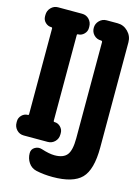

<svg xmlns="http://www.w3.org/2000/svg" viewBox="-134 -804 767 1057"><g transform="rotate(15 250.0 -275.0)"><path d="M400.4 -730.5Q435.5 -730.5 460.4 -705.1Q485.4 -679.7 485.4 -644.5V-44.9Q485.4 82 437.5 130.9Q389.6 179.7 273.4 179.7Q222.7 179.7 178.7 169.9Q150.4 163.1 134.3 139.2Q118.2 115.2 118.2 85Q118.2 62.5 137.2 51.3Q156.2 40 177.7 46.9Q222.7 61.5 252.9 61.5Q302.7 61.5 323.7 35.2Q344.7 8.8 344.7 -59.6V-607.4Q344.7 -615.2 336.9 -615.2Q312.5 -615.2 296.4 -631.8Q280.3 -648.4 280.3 -672.4Q280.3 -696.3 297.4 -713.4Q314.5 -730.5 337.9 -730.5ZM254.9 -57.6Q254.9 -33.2 238.3 -16.6Q221.7 0 198.2 0H61.5Q37.1 0 21 -17.1Q4.9 -34.2 4.9 -57.6V-66.4Q4.9 -85.9 19.5 -100.6Q34.2 -115.2 53.7 -115.2Q59.6 -115.2 59.6 -121.1V-609.4Q59.6 -615.2 53.7 -615.2Q34.2 -615.2 19.5 -629.4Q4.9 -643.6 4.9 -664.1V-671.9Q4.9 -696.3 21.5 -713.4Q38.1 -730.5 61.5 -730.5H198.2Q222.7 -730.5 238.8 -713.4Q254.9 -696.3 254.9 -671.9V-664.1Q254.9 -644.5 240.2 -629.9Q225.6 -615.2 206.1 -615.2Q200.2 -615.2 200.2 -609.4V-121.1Q200.2 -115.2 206.1 -115.2Q225.6 -115.2 240.2 -100.6Q254.9 -85.9 254.9 -66.4Z"/></g></svg>

Font: Rounded-X Mgen+ 1m bold
Style: Bold
Weight: 700
Designer: [Source Han Sans]
Ryoko NISHIZUKA  (kana & ideographs); Paul D. Hunt (Latin, Greek & Cyrillic); Wenlong ZHANG  (bopomofo
Version: Version 1.059.20150602